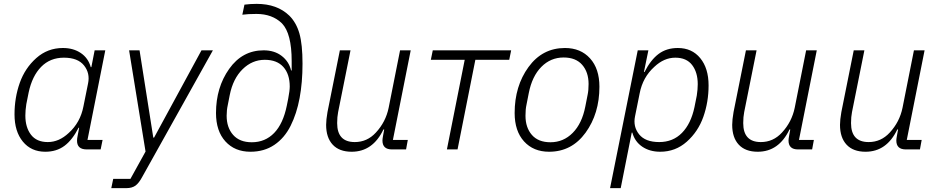

<svg xmlns="http://www.w3.org/2000/svg" viewBox="-20 -772 4850 992"><path d="M500 0H428Q378 0 378 -45Q378 -56 381 -70L389 -112H386Q354 -49 313 -18.5Q272 12 214 12Q141 12 98 -40.5Q55 -93 55 -181Q55 -267 82 -343.5Q109 -420 167.5 -472Q226 -524 305 -524Q359 -524 397.5 -498Q436 -472 449 -425H452L469 -512H524L432 -49H510ZM335 -85Q395 -139 411 -222L435 -341Q446 -394 414 -434Q382 -474 310 -474Q239 -474 192.5 -426.5Q146 -379 128 -294L116 -234Q111 -202 111 -175Q111 -114 140 -76Q169 -38 227 -38Q285 -38 335 -85Z M776 -61 1021 -512H1080L716 140Q698 174 680 187Q662 200 633 200H555L565 152H654L732 11L647 -512H701L772 -61Z M1274 12Q1193 12 1144.5 -41.5Q1096 -95 1096 -188Q1096 -320 1164 -416Q1232 -512 1342 -512Q1398 -512 1435.5 -483Q1473 -454 1484 -408H1487V-456Q1487 -599 1437 -651Q1387 -700 1305 -700Q1260 -700 1232 -696L1243 -748Q1273 -752 1306 -752Q1412 -752 1475 -691Q1511 -655 1527 -599Q1543 -543 1543 -443Q1543 -346 1528 -265.5Q1513 -185 1481.5 -122Q1450 -59 1397.5 -23.5Q1345 12 1274 12ZM1281 -37Q1350 -37 1396.5 -85Q1443 -133 1462 -227L1469 -262Q1477 -304 1477 -325Q1477 -389 1444 -426Q1411 -463 1348 -463Q1283 -463 1233.5 -414.5Q1184 -366 1167 -281L1157 -230Q1151 -203 1151 -174Q1151 -113 1184.5 -75Q1218 -37 1281 -37Z M1736 -512H1791L1727 -193Q1722 -168 1722 -136Q1722 -38 1813 -38Q1877 -38 1922 -87Q1973 -142 1988 -215L2047 -512H2102L2010 -49H2087L2078 0H2005Q1956 0 1956 -46Q1956 -54 1959 -70L1965 -103H1961Q1906 12 1797 12Q1733 12 1699 -24.5Q1665 -61 1665 -127Q1665 -153 1672 -193Z M2289 0 2381 -463H2206L2216 -512H2621L2611 -463H2436L2344 0Z M2817 12Q2736 12 2687.5 -41.5Q2639 -95 2639 -188Q2639 -327 2710.5 -425.5Q2782 -524 2899 -524Q2980 -524 3028.5 -470.5Q3077 -417 3077 -324Q3077 -185 3005.5 -86.5Q2934 12 2817 12ZM2824 -37Q2891 -37 2939 -85.5Q2987 -134 3004 -221L3016 -282Q3021 -305 3021 -338Q3021 -399 2988 -437Q2955 -475 2892 -475Q2825 -475 2777 -426.5Q2729 -378 2712 -291L2700 -230Q2695 -208 2695 -174Q2695 -113 2728 -75Q2761 -37 2824 -37Z M3132 200 3275 -512H3330L3307 -400H3310Q3342 -463 3383 -493.5Q3424 -524 3482 -524Q3555 -524 3598 -471.5Q3641 -419 3641 -331Q3641 -245 3614 -168.5Q3587 -92 3528.5 -40Q3470 12 3391 12Q3337 12 3298.5 -14Q3260 -40 3247 -87H3244L3187 200ZM3386 -38Q3457 -38 3503.5 -85.5Q3550 -133 3568 -218L3580 -278Q3585 -310 3585 -337Q3585 -398 3556 -436Q3527 -474 3469 -474Q3411 -474 3361 -427Q3301 -373 3285 -290L3261 -171Q3250 -118 3282 -78Q3314 -38 3386 -38Z M3834 -512H3889L3825 -193Q3820 -168 3820 -136Q3820 -38 3911 -38Q3975 -38 4020 -87Q4071 -142 4086 -215L4145 -512H4200L4108 -49H4185L4176 0H4103Q4054 0 4054 -46Q4054 -54 4057 -70L4063 -103H4059Q4004 12 3895 12Q3831 12 3797 -24.5Q3763 -61 3763 -127Q3763 -153 3770 -193Z M4391 -512H4446L4382 -193Q4377 -168 4377 -136Q4377 -38 4468 -38Q4532 -38 4577 -87Q4628 -142 4643 -215L4702 -512H4757L4665 -49H4742L4733 0H4660Q4611 0 4611 -46Q4611 -54 4614 -70L4620 -103H4616Q4561 12 4452 12Q4388 12 4354 -24.5Q4320 -61 4320 -127Q4320 -153 4327 -193Z"/></svg>

Font: IBM Plex Sans Light
Style: Italic
Weight: 300
Italic angle: -11.31°
Designer: Mike Abbink, Paul van der Laan, Pieter van Rosmalen
Foundry: Bold Monday
Version: Version 3.0